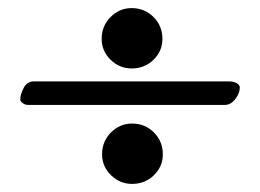

<svg xmlns="http://www.w3.org/2000/svg" viewBox="-20 -518 642 474"><path d="M231 -422Q231 -454 253 -476Q275 -498 305 -498Q337 -498 359 -476Q381 -454 381 -422Q381 -392 359 -370.5Q337 -349 305 -349Q275 -349 253 -370.5Q231 -392 231 -422ZM30 -272Q30 -285 38.5 -301Q47 -317 63 -317H546Q557 -317 564.5 -312.5Q572 -308 572 -302Q572 -288 561 -273.5Q550 -259 535 -259H49Q42 -259 36 -263.5Q30 -268 30 -272ZM232 -137Q232 -169 254 -191Q276 -213 306 -213Q338 -213 360 -191Q382 -169 382 -137Q382 -107 360 -85.5Q338 -64 306 -64Q276 -64 254 -85.5Q232 -107 232 -137Z"/></svg>

Font: EB Garamond ExtraBold
Style: Regular
Weight: 800
Designer: Georg Duffner and Octavio Pardo
Foundry: Georg Duffner
Version: Version 1.000